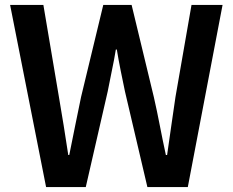

<svg xmlns="http://www.w3.org/2000/svg" viewBox="-20 -759 944 779"><path d="M167 0 21 -739H156L219 -366Q229 -308 238.5 -249Q248 -190 257 -130H261Q273 -190 285 -249Q297 -308 309 -366L399 -739H514L604 -366Q617 -309 628.5 -249.5Q640 -190 653 -130H658Q666 -190 675 -249Q684 -308 692 -366L757 -739H883L742 0H578L487 -388Q478 -431 469.5 -473Q461 -515 454 -558H450Q443 -515 434 -473Q425 -431 417 -388L328 0Z"/></svg>

Font: Noto Sans SC SemiBold
Style: Regular
Weight: 600
Designer: Ryoko NISHIZUKA 西塚涼子 (kana, bopomofo & ideographs); Paul D. Hunt (Latin, Greek & Cyrillic); Sandoll Communications 산돌커뮤니
Foundry: Adobe
Version: Version 2.004-H2;hotconv 1.0.118;makeotfexe 2.5.65603